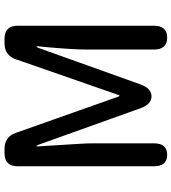

<svg xmlns="http://www.w3.org/2000/svg" viewBox="26 -804 777 870"><g transform="rotate(-90 415.0 -368.5)"><path d="M149 0Q97 0 97 -60V-677Q97 -737 157 -737H176Q230 -737 248 -687L411 -226Q414 -216 416.5 -216Q419 -216 422 -226L582 -686Q600 -737 654 -737H674Q734 -737 734 -677V-60Q734 0 680 0Q626 0 626 -60V-364Q626 -425 637 -548Q640 -578 641 -587Q641 -592 639 -592Q637 -592 633 -582L468 -121Q450 -71 414 -71Q378 -71 360 -121L195 -582Q191 -592 189 -592Q187 -592 187 -587L199 -395Q201 -364 201 -333V-60Q201 0 149 0Z"/></g></svg>

Font: Resource Han Rounded CN Medium
Style: Regular
Weight: 500
Designer: Cyano Hao (round all glyphs); Ryoko NISHIZUKA 西塚涼子 (kana, bopomofo & ideographs); Paul D. Hunt (Latin, Greek & Cyrillic)
Foundry: Cyano Hao
Version: 0.990